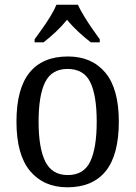

<svg xmlns="http://www.w3.org/2000/svg" viewBox="-20 -786 576 816"><path d="M266 10Q166 10 108 -59Q50 -128 50 -269Q50 -409 105.5 -477.5Q161 -546 269 -546Q370 -546 427.5 -477.5Q485 -409 485 -269Q485 -128 429.5 -59Q374 10 266 10ZM268 -42Q336 -42 363.5 -99.5Q391 -157 391 -269Q391 -381 363.5 -437Q336 -493 267 -493Q200 -493 172 -437Q144 -381 144 -269Q144 -157 172.5 -99.5Q201 -42 268 -42ZM127 -619Q141 -638 159.5 -664Q178 -690 194.5 -717Q211 -744 220 -766H311Q321 -744 337.5 -717Q354 -690 372 -664Q390 -638 404 -619V-606H366Q340 -626 313 -651Q286 -676 265 -702Q244 -676 217.5 -651Q191 -626 165 -606H127Z"/></svg>

Font: Noto Serif Tamil SemiCondensed
Style: Italic
Weight: 400
Width: 4
Italic angle: -12°
Designer: Indian Type Foundry, Tom Grace, and the Monotype Design Team
Foundry: Monotype Imaging Inc.
Version: Version 2.003; ttfautohint (v1.8.4.7-5d5b)